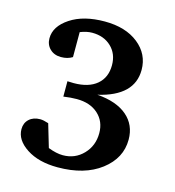

<svg xmlns="http://www.w3.org/2000/svg" viewBox="-104 -770 790 869"><g transform="rotate(15 290.5 -335.5)"><path d="M42 -114Q42 -143 61.5 -161Q81 -179 113 -179Q128 -179 152 -171L184 -63Q223 -48 253 -48Q310 -48 348.5 -88Q387 -128 387 -187Q387 -242 349.5 -276Q312 -310 249 -310Q221 -310 187 -305V-377Q197 -376 216 -376Q286 -376 324.5 -408.5Q363 -441 363 -499Q363 -552 328.5 -585Q294 -618 239 -618Q213 -618 183 -606V-489Q161 -475 130 -475Q98 -475 78 -494.5Q58 -514 58 -544Q58 -600 120 -641Q182 -682 281 -682Q379 -682 438.5 -634.5Q498 -587 498 -513Q498 -391 334 -353Q425 -346 474 -304Q523 -262 523 -193Q523 -106 446.5 -47.5Q370 11 244 11Q155 11 98.5 -26Q42 -63 42 -114Z"/></g></svg>

Font: Khartiya
Style: Bold
Weight: 700
Version: Version 1.0.2